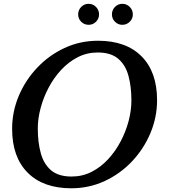

<svg xmlns="http://www.w3.org/2000/svg" viewBox="-20 -975 887 1006"><path d="M178 -302Q178 -229 193.8 -172Q209.5 -115 248 -82.5Q286.5 -50 355 -50Q411.5 -50 459.8 -74.5Q508 -99 546.5 -140.8Q585 -182.5 612.2 -234.2Q639.5 -286 654 -341.2Q668.5 -396.5 668.5 -448Q668.5 -521 653 -578Q637.5 -635 599 -667.5Q560.5 -700 492 -700Q436 -700 387.8 -675.5Q339.5 -651 300.8 -609.2Q262 -567.5 234.8 -515.8Q207.5 -464 192.8 -408.8Q178 -353.5 178 -302ZM353.5 11.5Q206.5 11.5 125 -70.2Q43.5 -152 43.5 -300Q43.5 -389.5 78.2 -472.2Q113 -555 174.8 -620.2Q236.5 -685.5 318 -723.5Q399.5 -761.5 493.5 -761.5Q640.5 -761.5 721.8 -679.8Q803 -598 803 -450Q803 -360.5 768.2 -277.8Q733.5 -195 672 -129.8Q610.5 -64.5 528.8 -26.5Q447 11.5 353.5 11.5ZM621 -845Q598.5 -845 582.5 -861Q566.5 -877 566.5 -899.5Q566.5 -922.5 582.5 -938.8Q598.5 -955 621 -955Q643.5 -955 659.8 -938.8Q676 -922.5 676 -899.5Q676 -877 659.8 -861Q643.5 -845 621 -845ZM444.5 -845Q421.5 -845 405.5 -861Q389.5 -877 389.5 -899.5Q389.5 -922.5 405.5 -938.8Q421.5 -955 444.5 -955Q467 -955 483 -938.8Q499 -922.5 499 -899.5Q499 -877 483 -861Q467 -845 444.5 -845Z"/></svg>

Font: Besley* Medium
Style: Italic
Weight: 500
Italic angle: -13°
Designer: Owen Earl
Foundry: indestructible type*
Version: Version 3.000; ttfautohint (v1.8.3)